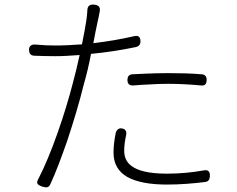

<svg xmlns="http://www.w3.org/2000/svg" viewBox="-20 -793 1020 827"><path d="M612 -476C590 -475 569 -474 550 -473C535 -472 529 -463 529 -448C529 -431 538 -424 555 -425C576 -427 597 -428 618 -429C648 -431 677 -432 706 -432C753 -432 801 -429 845 -425C862 -423 869 -430 870 -447C871 -462 864 -472 849 -473C803 -477 752 -478 703 -478C672 -478 641 -477 612 -476ZM548 -77C521 -96 515 -121 515 -145C515 -165 518 -187 523 -210C527 -226 521 -238 504 -240C490 -242 481 -232 478 -218C472 -187 469 -162 469 -135C469 -87 490 -53 528 -31C567 -9 625 2 699 2C758 2 815 -3 863 -9C878 -11 883 -19 884 -34C885 -54 877 -63 857 -59C808 -50 753 -45 700 -45C620 -45 574 -58 548 -77ZM270 -188C297 -269 323 -356 340 -426C353 -471 364 -517 372 -561C436 -567 502 -577 564 -590C578 -593 585 -601 585 -615C585 -634 576 -642 557 -637C501 -624 441 -614 382 -607L391 -654L401 -702C403 -711 406 -723 408 -736C414 -758 409 -771 386 -773C364 -775 356 -766 356 -744C355 -731 354 -717 352 -706C349 -684 342 -646 333 -602C291 -599 253 -597 219 -597C193 -597 165 -598 134 -601C116 -603 104 -595 105 -577C106 -562 112 -554 127 -553C156 -552 184 -551 217 -551C249 -551 284 -553 323 -556C314 -515 304 -472 294 -436C261 -307 201 -129 145 -22C134 -3 142 4 163 11C180 16 190 16 197 0C220 -49 245 -116 270 -188Z"/></svg>

Font: GenSenRounded2 TW L
Style: Regular
Weight: 300
Version: Version 2.100;PS 2.1;hotconv 16.6.51;makeotf.lib2.5.65220 DE